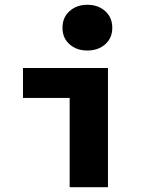

<svg xmlns="http://www.w3.org/2000/svg" viewBox="-20 -782 640 802"><path d="M271 0V-373H76V-498H431V0ZM345 -571Q300 -571 270.5 -597Q241 -623 241 -666Q241 -709 270.5 -735.5Q300 -762 345 -762Q390 -762 419.5 -735.5Q449 -709 449 -666Q449 -623 419.5 -597Q390 -571 345 -571Z"/></svg>

Font: Source Code Pro ExtraLight ExtraBold
Style: Regular
Weight: 800
Monospace: yes
Version: Version 1.018;hotconv 1.0.116;makeotfexe 2.5.65601